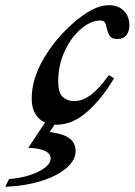

<svg xmlns="http://www.w3.org/2000/svg" viewBox="-113 -472 518 739"><path d="M385 -375Q385 -351 373.5 -336.5Q362 -322 339 -322Q318 -322 310.5 -332Q303 -342 298 -363Q295 -379 290.5 -386Q286 -393 272 -393Q237 -393 199 -361Q161 -329 136 -275Q111 -221 111 -159Q111 -116 128 -99.5Q145 -83 173 -83Q205 -83 237 -107Q269 -131 306 -183L326 -171Q281 -94 224 -43Q167 8 104 8H97L78 36Q132 43 155 61Q178 79 178 110Q178 144 143 174.5Q108 205 46 224.5Q-16 244 -93 247L-78 217Q-12 212 35 188.5Q82 165 82 138Q82 119 59.5 108.5Q37 98 -4 97L60 0H62Q37 -10 23 -33.5Q9 -57 9 -92Q9 -166 52.5 -242Q96 -318 163 -378Q245 -452 305 -452Q343 -452 364 -430Q385 -408 385 -375Z"/></svg>

Font: Ibarra Real Nova
Style: Bold Italic
Weight: 700
Italic angle: -22°
Designer: Jose Maria Ribagorda & Octavio Pardo
Foundry: Octavio Pardo
Version: Version 1.014